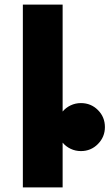

<svg xmlns="http://www.w3.org/2000/svg" viewBox="-20 -820 479 840"><path d="M439 -264Q439 -221 408.5 -190Q378 -159 334 -159Q310 -159 289 -169Q268 -179 254 -196V0H80V-800H254V-332Q268 -349 289 -359Q310 -369 334 -369Q378 -369 408.5 -338.5Q439 -308 439 -264Z"/></svg>

Font: Martel Sans Black
Style: Regular
Weight: 900
Designer: Dan Reynolds and Mathieu Réguer
Foundry: Dan Reynolds and Mathieu Réguer
Version: Version 1.002; ttfautohint (v1.1) -l 5 -r 5 -G 72 -x 0 -D la